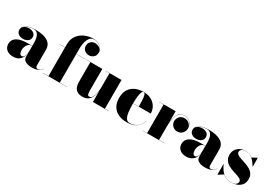

<svg xmlns="http://www.w3.org/2000/svg" viewBox="38 -1700 3779 2649"><g transform="rotate(30 1928.0 -375.0)"><path d="M254 -252H331V-304.5Q331 -340.5 323.2 -377Q315.5 -413.5 294.2 -438.2Q273 -463 233 -463Q210 -463 178.5 -457Q147 -451 118.8 -436Q90.5 -421 77 -395Q90 -416 114.8 -428.5Q139.5 -441 169.5 -441Q213.5 -441 245 -419.8Q276.5 -398.5 276.5 -358Q276.5 -317 244.5 -294Q212.5 -271 169.5 -271Q124 -271 94.5 -294.5Q65 -318 65 -356Q65 -388.5 82.8 -410.2Q100.5 -432 129.8 -444.8Q159 -457.5 194 -462.8Q229 -468 263 -468Q388.5 -468 454.8 -426Q521 -384 521 -304.5V-47Q521 -32 530.5 -21.8Q540 -11.5 558 -11.5Q569.5 -11.5 591.2 -22Q613 -32.5 628.5 -63.5L631 -63Q614 -25 570.2 -7.5Q526.5 10 468 10Q406.5 10 368.8 -13Q331 -36 331 -80V-139Q322 -66 280.8 -28Q239.5 10 172.5 10Q107.5 10 68.8 -23.2Q30 -56.5 30 -113.5Q30 -180.5 88.8 -216.2Q147.5 -252 254 -252ZM276.5 -56.5Q299.5 -56.5 315.2 -88Q331 -119.5 331 -180.5V-249.5H322.5Q291 -249.5 271 -229.8Q251 -210 241.5 -182.8Q232 -155.5 232 -133Q232 -99.5 242 -78Q252 -56.5 276.5 -56.5Z M643 -2.5H733V-457.5H643V-460H733V-511.5Q733 -587 770.5 -642.8Q808 -698.5 872.8 -729.2Q937.5 -760 1020 -760Q1068 -760 1102.2 -739.5Q1136.5 -719 1154.8 -689.2Q1173 -659.5 1173 -631Q1173 -581.5 1140.8 -555.2Q1108.5 -529 1070.5 -529Q1048 -529 1024.8 -539Q1001.5 -549 985.8 -570Q970 -591 970 -623.5Q970 -668.5 999 -693.8Q1028 -719 1065.5 -719Q1096.5 -719 1124.8 -704.2Q1153 -689.5 1165.5 -663Q1156.5 -690 1135.5 -711Q1114.5 -732 1087.8 -744Q1061 -756 1035 -756Q971.5 -756 942.2 -695.8Q913 -635.5 913 -540V-460H1053V-457.5H913V-2.5H1033V0H643Z M1327 -460V-132.5Q1327 -90.5 1330.2 -70.5Q1333.5 -50.5 1341.2 -44.5Q1349 -38.5 1363 -38.5Q1391 -38.5 1408.2 -69.2Q1425.5 -100 1433.8 -145.8Q1442 -191.5 1442 -237V-457.5H1382V-460H1632V-2.5H1702V0H1442V-180Q1437.5 -134 1421.8 -90.2Q1406 -46.5 1372 -18.2Q1338 10 1279 10Q1225.5 10 1194.5 -9.8Q1163.5 -29.5 1150.2 -63.5Q1137 -97.5 1137 -141V-457.5H1067V-460Z M2214.5 -143Q2195 -78 2139 -34Q2083 10 1984.5 10Q1909 10 1850.8 -16.8Q1792.5 -43.5 1759.5 -96.8Q1726.5 -150 1726.5 -230Q1726.5 -310 1758.8 -363.2Q1791 -416.5 1848.5 -443.2Q1906 -470 1981.5 -470Q2056 -470 2107.8 -440.2Q2159.5 -410.5 2186.5 -362.5Q2213.5 -314.5 2213.5 -260H1931.5Q1931.5 -255 1931.5 -250Q1931.5 -178 1938.8 -121.8Q1946 -65.5 1966.5 -33Q1987 -0.5 2026.5 -0.5Q2092.5 -0.5 2142.8 -40Q2193 -79.5 2212 -143ZM1981.5 -467.5Q1963 -467.5 1952.2 -439Q1941.5 -410.5 1936.8 -363.8Q1932 -317 1931.5 -262.5H2022.5Q2022 -311.5 2020 -358.5Q2018 -405.5 2009.5 -436.5Q2001 -467.5 1981.5 -467.5Z M2234.5 -2.5H2304.5V-457.5H2234.5V-460H2494.5V-281.5Q2501.5 -367.5 2533.5 -418.8Q2565.5 -470 2636.5 -470Q2677 -470 2704.8 -450.5Q2732.5 -431 2747 -401Q2761.5 -371 2761.5 -339Q2761.5 -295 2731.2 -261.5Q2701 -228 2653.5 -228Q2606.5 -228 2575.8 -258.8Q2545 -289.5 2545 -330.5Q2545 -375 2573.8 -406.8Q2602.5 -438.5 2651.5 -438.5Q2690.5 -438.5 2718.5 -417.2Q2746.5 -396 2756 -366.5Q2748 -406 2717.5 -436.8Q2687 -467.5 2636.5 -467.5Q2581.5 -467.5 2550.8 -435.8Q2520 -404 2507.2 -347.5Q2494.5 -291 2494.5 -218V-2.5H2581.5V0H2234.5Z M3013 -252H3090V-304.5Q3090 -340.5 3082.2 -377Q3074.5 -413.5 3053.2 -438.2Q3032 -463 2992 -463Q2969 -463 2937.5 -457Q2906 -451 2877.8 -436Q2849.5 -421 2836 -395Q2849 -416 2873.8 -428.5Q2898.5 -441 2928.5 -441Q2972.5 -441 3004 -419.8Q3035.5 -398.5 3035.5 -358Q3035.5 -317 3003.5 -294Q2971.5 -271 2928.5 -271Q2883 -271 2853.5 -294.5Q2824 -318 2824 -356Q2824 -388.5 2841.8 -410.2Q2859.5 -432 2888.8 -444.8Q2918 -457.5 2953 -462.8Q2988 -468 3022 -468Q3147.5 -468 3213.8 -426Q3280 -384 3280 -304.5V-47Q3280 -32 3289.5 -21.8Q3299 -11.5 3317 -11.5Q3328.5 -11.5 3350.2 -22Q3372 -32.5 3387.5 -63.5L3390 -63Q3373 -25 3329.2 -7.5Q3285.5 10 3227 10Q3165.5 10 3127.8 -13Q3090 -36 3090 -80V-139Q3081 -66 3039.8 -28Q2998.5 10 2931.5 10Q2866.5 10 2827.8 -23.2Q2789 -56.5 2789 -113.5Q2789 -180.5 2847.8 -216.2Q2906.5 -252 3013 -252ZM3035.5 -56.5Q3058.5 -56.5 3074.2 -88Q3090 -119.5 3090 -180.5V-249.5H3081.5Q3050 -249.5 3030 -229.8Q3010 -210 3000.5 -182.8Q2991 -155.5 2991 -133Q2991 -99.5 3001 -78Q3011 -56.5 3035.5 -56.5Z M3433.5 10H3431V-160H3433.5Q3469 -77.5 3519.2 -35Q3569.5 7.5 3645 7.5Q3697 7.5 3720 -12.2Q3743 -32 3743 -55.5Q3743 -79.5 3721 -94Q3699 -108.5 3664.2 -119.8Q3629.5 -131 3590.5 -144Q3551.5 -157 3516.8 -177.2Q3482 -197.5 3460 -230.5Q3438 -263.5 3438 -315Q3438 -362 3460.8 -396.5Q3483.5 -431 3522 -450Q3560.5 -469 3608 -469Q3642.5 -469 3669.8 -458Q3697 -447 3719 -429.5L3795.5 -470H3798V-330H3795.5Q3775.5 -362.5 3751 -393.8Q3726.5 -425 3692 -445.8Q3657.5 -466.5 3608 -466.5Q3565 -466.5 3545.8 -448.8Q3526.5 -431 3526.5 -410.5Q3526.5 -385.5 3548.8 -370.2Q3571 -355 3606.2 -343.2Q3641.5 -331.5 3681.2 -318.2Q3721 -305 3756.2 -285Q3791.5 -265 3813.8 -233.2Q3836 -201.5 3836 -152Q3836 -92.5 3806.5 -57Q3777 -21.5 3732.8 -5.8Q3688.5 10 3645 10Q3604 10 3570.5 -2.8Q3537 -15.5 3510 -39.5Z"/></g></svg>

Font: Bodoni* 72pt Fatface
Style: Regular
Weight: 900
Version: Version 2.3